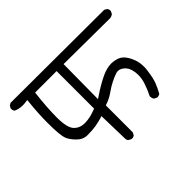

<svg xmlns="http://www.w3.org/2000/svg" viewBox="-107 -720 815 815"><g transform="rotate(-45 300.5 -312.0)"><path d="M186 -264.2Q157.2 -264.2 138.7 -282.7Q118.7 -302.7 118.7 -364.7Q118.7 -424.3 128.4 -505.4H257.3V-280.3Q236.8 -272.5 221.7 -268.6Q201.7 -264.2 186 -264.2ZM281.2 -76.2Q290.5 -76.2 295.9 -81.1L302.2 -92.8V-254.9L308.1 -256.8Q333 -265.1 354.2 -280.3Q375.5 -295.4 393.6 -304.4Q411.6 -313.5 428.2 -319.3Q435.1 -321.8 441.4 -321.8Q455.1 -321.8 468.3 -310.5Q486.3 -295.4 490.2 -264.2Q491.2 -256.3 491.2 -248.5Q491.2 -226.6 483.9 -204.6Q474.6 -176.3 461.4 -150.4Q461.4 -149.9 461.4 -149.4Q461.4 -139.2 466.8 -130.4L479 -124.5Q480.5 -124 481.9 -124Q491.2 -124 497.6 -129.4Q508.3 -148.9 517.1 -170.2Q525.9 -191.4 531.2 -231.9Q533.2 -245.1 533.2 -254.4Q533.2 -281.2 525.9 -300.8Q515.1 -330.1 499 -345.7Q482.9 -361.3 452.6 -363.8Q448.7 -364.3 444.3 -364.3Q417.5 -364.3 386.2 -349.6Q348.6 -331.5 310.5 -305.7L297.4 -296.9L299.3 -505.4L577.6 -503.4Q586.9 -504.9 594.2 -510.3L600.1 -522Q600.6 -523.4 600.6 -524.9Q600.6 -534.2 595.2 -540L584 -546.4L23.9 -548.3L13.2 -542L7.3 -530.8Q7.3 -530.3 7.3 -529.8Q7.3 -519.5 12.2 -512.7Q30.8 -503.9 53.7 -503.9Q62.5 -503.9 72.3 -505.4L82.5 -506.8L81.5 -496.1Q74.7 -432.6 74.7 -376Q74.7 -336.9 77.1 -313.5Q79.6 -290 83 -281.2Q90.3 -261.7 111.8 -240.2Q131.8 -220.2 158.7 -220.2Q189 -220.2 208.3 -223.6Q227.5 -227.1 246.6 -232.4L256.8 -235.8L260.3 -97.2Q260.7 -88.4 265.6 -83L277.8 -76.7Q279.3 -76.2 281.2 -76.2Z"/></g></svg>

Font: NaikaiFont
Style: Light
Weight: 300
Version: Version 1.89